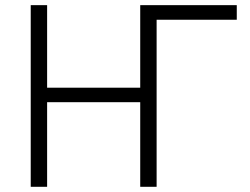

<svg xmlns="http://www.w3.org/2000/svg" viewBox="-20 -718 962 738"><path d="M98.1 0V-698.2H161.1V-380.9H519V-698.2H890.1V-642.1H582V0H519V-325.2H161.1V0Z"/></svg>

Font: Anuphan Light
Style: Regular
Weight: 300
Designer: Mike Abbink, Paul van der Laan, Pieter van Rosmalen, Mint Tantisuwanna
Foundry: Bold Monday; Cadson Demak
Version: Version 3.002;hotconv 1.0.109;makeotfexe 2.5.65596